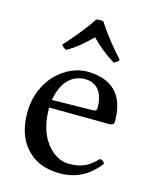

<svg xmlns="http://www.w3.org/2000/svg" viewBox="-104 -733 655 814"><g transform="rotate(15 223.5 -326.0)"><path d="M249 -660C238.3 -663 227.7 -662.3 217 -660C188 -614 142 -560 106 -520C112 -511 119 -505 128 -503C167 -525 200 -554 232 -586C262 -555 297 -527 335 -503C344.4 -504.9 353 -513 358 -520C322 -560 278 -613 249 -660ZM124 -282C143 -395 213 -404 237 -404C275 -404 320 -383 320 -299C320 -290 316 -285.2 305 -285ZM386 -93C349 -55 320 -39 262 -39C226 -39 184 -60 153 -111C133 -144 121 -190 121 -248L387 -246C399 -246 406 -252 406 -263C406 -347 376 -437 237 -437C150 -437 37 -354 37 -202C37 -146 51 -92 84 -54C118 -14 165 10 237 10C313 10 367 -25 407 -77C404 -87 398 -92 386 -93Z"/></g></svg>

Font: Libertinus Math
Style: Regular
Weight: 400
Designer: Philipp H. Poll
Foundry: Khaled Hosny
Version: Version 6.2